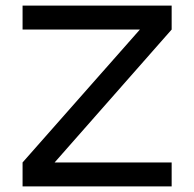

<svg xmlns="http://www.w3.org/2000/svg" viewBox="-20 -669 696 689"><path d="M61 -649H596V-563L176 -86H596V0H61V-86L482 -563H61Z"/></svg>

Font: Syne Medium
Style: Regular
Weight: 500
Designer: Lucas Descroix
Foundry: Bonjour Monde
Version: Version 2.200; ttfautohint (v1.8.4)